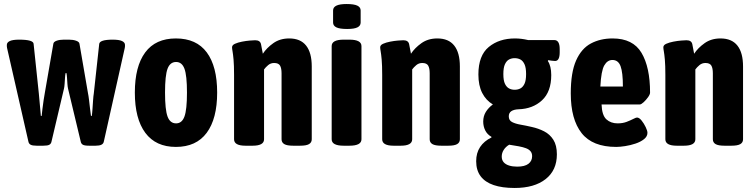

<svg xmlns="http://www.w3.org/2000/svg" viewBox="-20 -722 3758 954"><path d="M162 2Q141 2 132 -3Q123 -8 121 -19L15 -484Q14 -488 14 -492Q14 -496 14 -499Q14 -511 28.5 -518Q43 -525 75 -525Q146 -525 147 -504L173 -257Q174 -246 176 -224Q178 -202 180 -180Q182 -158 183 -146H187Q188 -160 191 -182Q194 -204 197 -226Q200 -248 203 -262L245 -504Q246 -514 261 -519.5Q276 -525 297 -525H323Q343 -525 358.5 -519.5Q374 -514 375 -504L417 -260Q420 -246 422.5 -224.5Q425 -203 427.5 -181.5Q430 -160 432 -146H436Q438 -158 439.5 -180Q441 -202 442.5 -224Q444 -246 446 -257L473 -504Q476 -525 540 -525Q572 -525 586.5 -518Q601 -511 601 -499Q601 -496 601 -492Q601 -488 600 -484L496 -19Q494 -8 484 -3Q474 2 455 2H423Q400 2 391.5 -3Q383 -8 381 -19L318 -282Q316 -290 315 -305Q314 -320 313 -335.5Q312 -351 310 -359H306Q304 -351 303 -335.5Q302 -320 301 -305Q300 -290 298 -282L236 -19Q234 -8 225.5 -3Q217 2 195 2Z M854 8Q754 8 702 -62Q650 -132 650 -262Q650 -392 701.5 -461.5Q753 -531 854 -531Q956 -531 1007.5 -461.5Q1059 -392 1059 -262Q1059 -132 1007 -62Q955 8 854 8ZM855 -109Q884 -109 896.5 -143Q909 -177 909 -262Q909 -347 896.5 -380.5Q884 -414 855 -414Q825 -414 812.5 -380.5Q800 -347 800 -262Q800 -177 812.5 -143Q825 -109 855 -109Z M1200 2Q1143 2 1143 -30V-349Q1143 -398 1140.5 -425.5Q1138 -453 1135.5 -466.5Q1133 -480 1133 -487Q1133 -498 1147.5 -504.5Q1162 -511 1182.5 -515Q1203 -519 1221.5 -520.5Q1240 -522 1248 -522Q1273 -522 1277 -502Q1281 -482 1286 -455Q1305 -484 1338 -507.5Q1371 -531 1417 -531Q1473 -531 1501 -495.5Q1529 -460 1529 -392V-30Q1529 -14 1515.5 -6Q1502 2 1471 2H1437Q1406 2 1392.5 -6Q1379 -14 1379 -30V-358Q1379 -383 1371.5 -396Q1364 -409 1342 -409Q1325 -409 1312.5 -398.5Q1300 -388 1292 -377V-30Q1292 2 1235 2Z M1688 2Q1628 2 1628 -30V-493Q1628 -525 1688 -525H1716Q1776 -525 1776 -493V-30Q1776 2 1716 2ZM1705 -578Q1668 -578 1651.5 -586Q1635 -594 1635 -610V-670Q1635 -686 1651.5 -694Q1668 -702 1702 -702Q1739 -702 1755.5 -694Q1772 -686 1772 -670V-610Q1772 -594 1756 -586Q1740 -578 1705 -578Z M1936 2Q1879 2 1879 -30V-349Q1879 -398 1876.5 -425.5Q1874 -453 1871.5 -466.5Q1869 -480 1869 -487Q1869 -498 1883.5 -504.5Q1898 -511 1918.5 -515Q1939 -519 1957.5 -520.5Q1976 -522 1984 -522Q2009 -522 2013 -502Q2017 -482 2022 -455Q2041 -484 2074 -507.5Q2107 -531 2153 -531Q2209 -531 2237 -495.5Q2265 -460 2265 -392V-30Q2265 -14 2251.5 -6Q2238 2 2207 2H2173Q2142 2 2128.5 -6Q2115 -14 2115 -30V-358Q2115 -383 2107.5 -396Q2100 -409 2078 -409Q2061 -409 2048.5 -398.5Q2036 -388 2028 -377V-30Q2028 2 1971 2Z M2537 212Q2475 212 2432.5 197.5Q2390 183 2368 153.5Q2346 124 2346 79Q2346 38 2365.5 8.5Q2385 -21 2422 -39V-42Q2401 -54 2391 -74Q2381 -94 2381 -118Q2381 -145 2394 -166Q2407 -187 2429 -203Q2395 -223 2376 -260Q2357 -297 2357 -352Q2357 -446 2408.5 -488.5Q2460 -531 2539 -531Q2570 -531 2604 -523H2734Q2761 -523 2761 -478V-462Q2761 -419 2738 -419Q2731 -419 2720.5 -420.5Q2710 -422 2704 -423L2702 -419Q2719 -394 2719 -349Q2719 -266 2673 -223.5Q2627 -181 2556 -179Q2533 -178 2520.5 -169.5Q2508 -161 2508 -144Q2508 -124 2524.5 -115.5Q2541 -107 2567 -102.5Q2593 -98 2623 -91Q2655 -84 2683.5 -69.5Q2712 -55 2729.5 -27.5Q2747 0 2747 45Q2747 124 2691 168Q2635 212 2537 212ZM2550 106Q2587 106 2605.5 92Q2624 78 2624 54Q2624 39 2616 29.5Q2608 20 2593.5 14.5Q2579 9 2558 5Q2537 1 2510 -3Q2493 7 2483 22.5Q2473 38 2473 56Q2473 73 2482.5 84Q2492 95 2509.5 100.5Q2527 106 2550 106ZM2537 -276Q2553 -276 2565.5 -282.5Q2578 -289 2586 -305.5Q2594 -322 2594 -354Q2594 -386 2586 -403Q2578 -420 2565.5 -426.5Q2553 -433 2537 -433Q2522 -433 2509.5 -426.5Q2497 -420 2489 -403Q2481 -386 2481 -354Q2481 -322 2489 -305.5Q2497 -289 2509.5 -282.5Q2522 -276 2537 -276Z M3042 8Q2924 8 2870 -60.5Q2816 -129 2816 -258Q2816 -362 2842.5 -421.5Q2869 -481 2916 -506Q2963 -531 3024 -531Q3125 -531 3167.5 -459.5Q3210 -388 3210 -262Q3210 -253 3200 -239Q3190 -225 3178 -214Q3166 -203 3159 -203H2969Q2971 -149 2993 -129Q3015 -109 3049 -109Q3074 -109 3093.5 -116.5Q3113 -124 3126.5 -131Q3140 -138 3145 -138Q3156 -138 3168 -123Q3180 -108 3188.5 -90Q3197 -72 3197 -62Q3197 -44 3180 -30.5Q3163 -17 3137.5 -8.5Q3112 0 3086 4Q3060 8 3042 8ZM2963 -292H3075Q3075 -362 3063.5 -393Q3052 -424 3023 -424Q2998 -424 2982.5 -397Q2967 -370 2963 -292Z M3343 2Q3286 2 3286 -30V-349Q3286 -398 3283.5 -425.5Q3281 -453 3278.5 -466.5Q3276 -480 3276 -487Q3276 -498 3290.5 -504.5Q3305 -511 3325.5 -515Q3346 -519 3364.5 -520.5Q3383 -522 3391 -522Q3416 -522 3420 -502Q3424 -482 3429 -455Q3448 -484 3481 -507.5Q3514 -531 3560 -531Q3616 -531 3644 -495.5Q3672 -460 3672 -392V-30Q3672 -14 3658.5 -6Q3645 2 3614 2H3580Q3549 2 3535.5 -6Q3522 -14 3522 -30V-358Q3522 -383 3514.5 -396Q3507 -409 3485 -409Q3468 -409 3455.5 -398.5Q3443 -388 3435 -377V-30Q3435 2 3378 2Z"/></svg>

Font: Asap Condensed VF Beta
Style: Regular
Weight: 400
Designer: Pablo Cosgaya
Foundry: Omnibus-Type
Version: Version 1.008